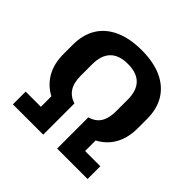

<svg xmlns="http://www.w3.org/2000/svg" viewBox="-177 -881 1053 1053"><g transform="rotate(45 349.5 -355.0)"><path d="M295 -146Q222 -154 169.5 -185Q117 -216 89 -268Q61 -320 61 -392V-463Q61 -542 95 -597Q129 -652 194 -681Q259 -710 349 -710Q441 -710 505 -681Q569 -652 603 -597Q637 -542 637 -463V-392Q637 -321 610 -269Q583 -217 530.5 -186Q478 -155 403 -146V-242Q434 -251 452.5 -269Q471 -287 479 -314Q487 -341 487 -374V-463Q487 -533 452.5 -568Q418 -603 349 -603Q281 -603 246.5 -567.5Q212 -532 212 -463V-374Q212 -319 233 -287Q254 -255 295 -242ZM60 -99H178V-220H295V0H60ZM403 -220H521V-99H639V0H403Z"/></g></svg>

Font: Pathway Extreme SemiCondensed
Style: Bold
Weight: 700
Width: 4
Version: Version 1.001;gftools[0.9.26]